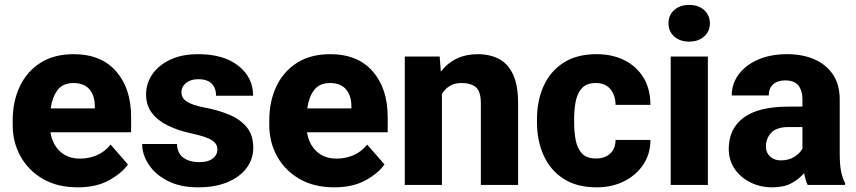

<svg xmlns="http://www.w3.org/2000/svg" viewBox="-20 -761 3524 790"><path d="M299.8 9.8Q215.8 9.8 156 -25.1Q96.2 -60.1 64.2 -118.2Q32.2 -176.3 32.2 -246.6V-265.1Q32.2 -343.8 61.5 -405.5Q90.8 -467.3 146.7 -502.7Q202.6 -538.1 283.2 -538.1Q396 -538.1 457.8 -467.5Q519.5 -397 519.5 -279.3V-216.8H187.5Q195.3 -167.5 227.1 -137.9Q258.8 -108.4 309.6 -108.4Q345.7 -108.4 378.4 -122.3Q411.1 -136.2 435.1 -166L506.3 -84.5Q481.9 -48.8 429.2 -19.5Q376.5 9.8 299.8 9.8ZM282.2 -419.4Q238.3 -419.4 216.6 -390.1Q194.8 -360.8 188.5 -314.9H370.1V-326.7Q369.6 -368.2 347.7 -393.8Q325.7 -419.4 282.2 -419.4Z M874.5 -147Q874.5 -168.5 853 -183.3Q831.5 -198.2 768.1 -211.9Q715.3 -223.1 672.9 -243.4Q630.4 -263.7 605.7 -295.4Q581.1 -327.1 581.1 -373Q581.1 -417.5 606.4 -454.8Q631.8 -492.2 679.9 -515.1Q728 -538.1 795.4 -538.1Q900.4 -538.1 960.9 -490.2Q1021.5 -442.4 1021.5 -367.2H869.1Q869.1 -397.5 851.6 -416.3Q834 -435.1 794.9 -435.1Q764.6 -435.1 745.6 -419.7Q726.6 -404.3 726.6 -380.4Q726.6 -357.9 747.8 -343.5Q769 -329.1 820.3 -318.8Q875.5 -308.6 921.1 -290Q966.8 -271.5 994.4 -238.8Q1022 -206.1 1022 -152.3Q1022 -106 994.1 -69.1Q966.3 -32.2 915.5 -11.2Q864.7 9.8 795.4 9.8Q720.7 9.8 669.2 -17.1Q617.7 -43.9 591.3 -85Q564.9 -126 564.9 -168.5H708Q710 -128.4 735.8 -111.1Q761.7 -93.8 798.8 -93.8Q835.9 -93.8 855.2 -108.6Q874.5 -123.5 874.5 -147Z M1355.5 9.8Q1271.5 9.8 1211.7 -25.1Q1151.9 -60.1 1119.9 -118.2Q1087.9 -176.3 1087.9 -246.6V-265.1Q1087.9 -343.8 1117.2 -405.5Q1146.5 -467.3 1202.4 -502.7Q1258.3 -538.1 1338.9 -538.1Q1451.7 -538.1 1513.4 -467.5Q1575.2 -397 1575.2 -279.3V-216.8H1243.2Q1251 -167.5 1282.7 -137.9Q1314.5 -108.4 1365.2 -108.4Q1401.4 -108.4 1434.1 -122.3Q1466.8 -136.2 1490.7 -166L1562 -84.5Q1537.6 -48.8 1484.9 -19.5Q1432.1 9.8 1355.5 9.8ZM1337.9 -419.4Q1293.9 -419.4 1272.2 -390.1Q1250.5 -360.8 1244.1 -314.9H1425.8V-326.7Q1425.3 -368.2 1403.3 -393.8Q1381.3 -419.4 1337.9 -419.4Z M1878.9 -419.4Q1850.1 -419.4 1830.3 -407.2Q1810.5 -395 1798.3 -374V0H1645.5V-528.3H1789.1L1793.9 -466.3Q1850.1 -538.1 1945.3 -538.1Q1995.1 -538.1 2032.5 -518.8Q2069.8 -499.5 2090.8 -455.1Q2111.8 -410.6 2111.8 -335V0H1958.5V-335.4Q1958.5 -385.3 1937.7 -402.3Q1917 -419.4 1878.9 -419.4Z M2432.1 -108.9Q2468.8 -108.9 2490.7 -129.2Q2512.7 -149.4 2512.7 -185.1H2656.2Q2656.2 -127.4 2626.7 -83.5Q2597.2 -39.6 2547.4 -14.9Q2497.6 9.8 2435.1 9.8Q2353 9.8 2298.6 -25.6Q2244.1 -61 2216.8 -121.6Q2189.5 -182.1 2189.5 -257.8V-270.5Q2189.5 -346.2 2216.6 -406.7Q2243.7 -467.3 2298.3 -502.7Q2353 -538.1 2434.6 -538.1Q2500 -538.1 2549.8 -512.9Q2599.6 -487.8 2627.9 -441.2Q2656.2 -394.5 2656.2 -329.6H2512.7Q2512.7 -367.2 2492.2 -393.3Q2471.7 -419.4 2431.2 -419.4Q2394 -419.4 2374.8 -398.7Q2355.5 -377.9 2348.9 -344Q2342.3 -310.1 2342.3 -270.5V-257.8Q2342.3 -217.8 2348.9 -183.8Q2355.5 -149.9 2374.8 -129.4Q2394 -108.9 2432.1 -108.9Z M2730.5 -665Q2730.5 -698.2 2753.9 -719.5Q2777.3 -740.7 2815.4 -740.7Q2854 -740.7 2877.4 -719.5Q2900.9 -698.2 2900.9 -665Q2900.9 -632.3 2877.4 -611.1Q2854 -589.8 2815.4 -589.8Q2777.3 -589.8 2753.9 -611.1Q2730.5 -632.3 2730.5 -665ZM2892.6 -528.3V0H2739.7V-528.3Z M3303.2 0Q3293.9 -19 3288.6 -48.8Q3268.1 -24.4 3236.8 -7.3Q3205.6 9.8 3157.7 9.8Q3108.4 9.8 3067.6 -10.5Q3026.9 -30.8 3002.7 -66.4Q2978.5 -102.1 2978.5 -148.4Q2978.5 -231 3039.3 -276.6Q3100.1 -322.3 3224.6 -322.3H3281.7V-352.5Q3281.7 -388.2 3265.1 -409.2Q3248.5 -430.2 3210.9 -430.2Q3179.2 -430.2 3161.1 -414.1Q3143.1 -397.9 3143.1 -368.2H2990.7Q2990.7 -415.5 3018.8 -454.1Q3046.9 -492.7 3098.4 -515.4Q3149.9 -538.1 3219.2 -538.1Q3281.2 -538.1 3329.8 -517.3Q3378.4 -496.6 3406.7 -455.1Q3435.1 -413.6 3435.1 -351.6V-130.4Q3435.1 -83 3440.7 -55.7Q3446.3 -28.3 3457 -8.3V0ZM3192.4 -101.1Q3226.1 -101.1 3249 -116Q3272 -130.9 3281.7 -149.4V-238.3H3226.1Q3174.8 -238.3 3153.1 -214.6Q3131.3 -190.9 3131.3 -157.7Q3131.3 -133.3 3148.4 -117.2Q3165.5 -101.1 3192.4 -101.1Z"/></svg>

Font: Vazirmatn RD UI ExtraBold
Style: Regular
Weight: 800
Designer: Saber Rastikerdar
Foundry: Saber Rastikerdar
Version: Version 33.003